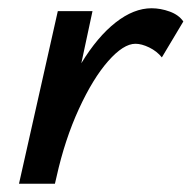

<svg xmlns="http://www.w3.org/2000/svg" viewBox="-20 -445 464 465"><path d="M424 -393 372 -306Q360 -321 341.5 -330Q323 -339 308 -339Q279 -339 242 -297Q205 -255 171 -181Q137 -107 117 -17L113 0H26L120 -418H204L177 -292Q216 -356 260 -390.5Q304 -425 347 -425Q369 -425 391 -417Q413 -409 424 -393Z"/></svg>

Font: Ysabeau Infant Semibold
Style: Italic
Weight: 600
Italic angle: -12°
Designer: Christian Thalmann (Catharsis Fonts)
Version: Version 0.003